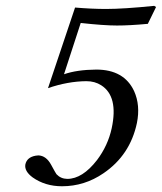

<svg xmlns="http://www.w3.org/2000/svg" viewBox="-20 -631 558 662"><path d="M365.2 -189Q388.7 -298.8 329.1 -336.9Q307.1 -351.1 277.8 -351.1Q213.9 -350.6 145.5 -327.1L238.8 -605Q296.4 -600.1 345.7 -600.1Q406.2 -600.1 511.7 -610.8L518.1 -606.9L489.7 -548.8Q426.8 -543 383.3 -543Q338.4 -543 258.3 -551.8L200.7 -375Q245.6 -390.6 312 -391.1Q407.7 -391.1 442.4 -316.9Q464.4 -268.1 452.1 -207Q428.7 -96.2 336.9 -33.7Q271.5 11.2 193.8 11.2Q135.7 11.2 92.3 -19.5Q63.5 -41 67.4 -64Q72.8 -88.9 103 -94.2Q107.9 -94.7 112.3 -95.2Q139.2 -94.2 156.2 -63Q172.9 -32.2 174.8 -30.3Q189.5 -14.6 211.9 -14.2Q264.2 -14.2 314.5 -79.1Q352.1 -128.9 365.2 -189Z"/></svg>

Font: Linux Libertine Display Slanted O
Style: Slanted
Weight: 400
Designer: Philipp H. Poll
Foundry: Philipp H. Poll
Version: Version 5.0.9